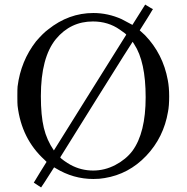

<svg xmlns="http://www.w3.org/2000/svg" viewBox="-20 -762 818 841"><path d="M560 -653 616 -742 624 -737Q632 -732 640.5 -727Q649 -722 650 -722L646 -716Q643 -710 635 -697.5Q627 -685 621 -675L592 -629Q593 -628 615 -608Q694 -526 715 -411Q721 -380 721 -340Q721 -298 716 -273Q697 -160 620.5 -79.5Q544 1 438 18Q417 22 389 22Q301 22 224 -25L217 -29Q161 59 160 59L128 38Q128 37 156 -8L184 -53L175 -62Q74 -154 57 -299Q56 -308 56 -341Q56 -374 57 -383Q71 -495 138 -581Q169 -617 191 -633Q281 -705 389 -705Q453 -705 513 -678Q521 -674 560 -653ZM505 -632Q454 -668 387 -668Q289 -668 225 -591Q159 -510 159 -341Q159 -256 172 -202Q185 -148 216 -103L374 -356L533 -610Q533 -613 505 -632ZM568 -568 561 -579Q560 -579 402 -326.5Q244 -74 244 -73Q244 -70 260 -58.5Q276 -47 289 -40Q335 -15 388 -15Q439 -15 485.5 -39.5Q532 -64 560 -101Q618 -180 618 -336Q618 -492 568 -568Z"/></svg>

Font: KaTeX_Main
Style: Regular
Weight: 400
Version: Version 1.1; ttfautohint (v1.3)